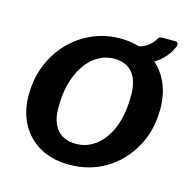

<svg xmlns="http://www.w3.org/2000/svg" viewBox="-92 -679 782 781"><g transform="rotate(15 299.5 -288.5)"><path d="M265 10Q194 10 142 -19Q90 -48 61.5 -100Q33 -152 33 -221Q33 -291 57 -349.5Q81 -408 122.5 -450.5Q164 -493 218.5 -516.5Q273 -540 334 -540Q405 -540 457 -510Q509 -480 537 -427Q565 -374 565 -305Q565 -214 525 -142.5Q485 -71 417.5 -30.5Q350 10 265 10ZM269 -79Q316 -79 354 -108.5Q392 -138 414 -193.5Q436 -249 436 -329Q436 -389 409.5 -421.5Q383 -454 332 -454Q285 -454 247 -424Q209 -394 186 -338Q163 -282 163 -202Q163 -143 190.5 -111Q218 -79 269 -79ZM553 -587Q561 -587 563.5 -580Q566 -573 562 -565Q549 -534 524 -510Q499 -486 465 -472.5Q431 -459 390 -459L394 -527Q424 -527 446 -541.5Q468 -556 480 -578Q483 -584 488 -585.5Q493 -587 498 -587Z"/></g></svg>

Font: Libre Franklin Thin SemiBold
Style: Italic
Weight: 600
Italic angle: -8°
Version: Version 3.000